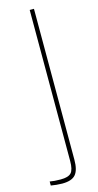

<svg xmlns="http://www.w3.org/2000/svg" viewBox="-180 -636 443 872"><g transform="rotate(-15 42.0 -200.0)"><path d="M-2 200Q-13 200 -29 198.5Q-45 197 -55 195V176Q-44.5 178 -32 179Q-19.5 180 -4 180Q32 180 45.5 165.5Q59 151 59 110V-600H79V110Q79 158 61 179Q43 200 -2 200Z"/></g></svg>

Font: Big Shoulders Display SC Thin
Style: Regular
Weight: 100
Designer: Patric King
Foundry: XO Type Co
Version: Version 2.002